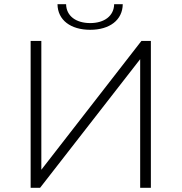

<svg xmlns="http://www.w3.org/2000/svg" viewBox="-20 -895 865 915"><path d="M171 0 648 -613V0H699V-700H654L177 -86V-700H126V0ZM254 -875C255 -799 317 -753 410 -753C502 -753 564 -799 565 -875H524C523 -819 477 -785 410 -785C342 -785 296 -819 295 -875Z"/></svg>

Font: Montserrat Light
Style: Regular
Weight: 300
Designer: Julieta Ulanovsky
Foundry: Julieta Ulanovsky
Version: Version 7.200